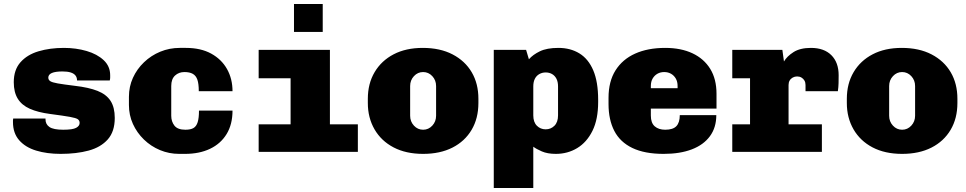

<svg xmlns="http://www.w3.org/2000/svg" viewBox="-20 -761 4840 962"><path d="M284 10Q215 10 161 -6.5Q107 -23 76 -58.5Q45 -94 45 -149Q45 -154 45 -157.5Q45 -161 46 -167H208V-163Q208 -138 228 -124.5Q248 -111 297 -111Q344 -111 361.5 -120.5Q379 -130 379 -145Q379 -157 370 -163.5Q361 -170 330 -175.5Q299 -181 231 -190Q170 -198 129.5 -216Q89 -234 69 -266.5Q49 -299 49 -349Q49 -411 82.5 -449Q116 -487 173 -504Q230 -521 300 -521Q361 -521 414 -505.5Q467 -490 499.5 -459.5Q532 -429 532 -384Q532 -379 532 -372.5Q532 -366 530 -358H366Q366 -373 358 -383Q350 -393 334 -398Q318 -403 293 -403Q222 -403 222 -372Q222 -361 231.5 -354.5Q241 -348 269.5 -343Q298 -338 355 -331Q425 -323 469 -305.5Q513 -288 534 -255.5Q555 -223 555 -170Q555 -102 520 -62.5Q485 -23 424 -6.5Q363 10 284 10Z M878 10Q827 10 781.5 -9Q736 -28 701 -62Q666 -96 646 -140Q626 -184 626 -235V-276Q626 -327 646 -371Q666 -415 701.5 -449Q737 -483 783 -502Q829 -521 881 -521H911Q986 -521 1038 -492.5Q1090 -464 1117.5 -415Q1145 -366 1145 -304H976Q976 -341 969 -361.5Q962 -382 946 -391Q930 -400 904 -400Q876 -400 857 -382.5Q838 -365 838 -330V-181Q838 -152 854 -131.5Q870 -111 909 -111Q935 -111 949.5 -119.5Q964 -128 970.5 -149Q977 -170 977 -207H1145Q1145 -138 1115.5 -89.5Q1086 -41 1032.5 -15.5Q979 10 907 10Z M1436 0V-369H1276V-511H1633V0ZM1276 0V-138H1773V0ZM1453 -601V-741H1597V-601Z M2100 10Q2014 10 1952 -22.5Q1890 -55 1856.5 -113Q1823 -171 1823 -245V-266Q1823 -342 1857 -399.5Q1891 -457 1952.5 -489Q2014 -521 2098 -521Q2185 -521 2247.5 -488.5Q2310 -456 2343.5 -399Q2377 -342 2377 -266V-245Q2377 -168 2343 -110.5Q2309 -53 2247 -21.5Q2185 10 2100 10ZM2100 -111Q2127 -111 2146 -131.5Q2165 -152 2165 -181V-330Q2165 -359 2146 -379.5Q2127 -400 2100 -400Q2073 -400 2054 -379.5Q2035 -359 2035 -330V-181Q2035 -152 2054 -131.5Q2073 -111 2100 -111Z M2454 181V-511H2616L2630 -464Q2650 -487 2685 -504Q2720 -521 2778 -521Q2838 -521 2883 -493.5Q2928 -466 2952.5 -408.5Q2977 -351 2977 -261V-250Q2977 -163 2948.5 -105.5Q2920 -48 2872 -19Q2824 10 2765 10Q2723 10 2694.5 -2.5Q2666 -15 2652 -26V181ZM2714 -113Q2740 -113 2758 -131Q2776 -149 2776 -183V-328Q2776 -351 2768 -366.5Q2760 -382 2746 -390Q2732 -398 2714 -398Q2697 -398 2682.5 -390Q2668 -382 2660 -366.5Q2652 -351 2652 -328V-183Q2652 -149 2670 -131Q2688 -113 2714 -113Z M3305 10Q3210 10 3148.5 -19.5Q3087 -49 3058 -105Q3029 -161 3029 -240V-271Q3029 -353 3064 -408.5Q3099 -464 3162.5 -492.5Q3226 -521 3313 -521Q3392 -521 3449.5 -494Q3507 -467 3538.5 -416Q3570 -365 3570 -291V-217H3241V-182Q3241 -145 3260.5 -128Q3280 -111 3313 -111Q3352 -111 3369 -129Q3386 -147 3386 -184H3569Q3569 -122 3537 -78.5Q3505 -35 3446 -12.5Q3387 10 3305 10ZM3241 -319H3375V-330Q3375 -352 3366 -367.5Q3357 -383 3342 -391.5Q3327 -400 3308 -400Q3289 -400 3274 -391.5Q3259 -383 3250 -367.5Q3241 -352 3241 -330Z M3738 0V-369H3649V-511H3900L3908 -453Q3923 -479 3956 -500Q3989 -521 4043 -521Q4109 -521 4145.5 -484.5Q4182 -448 4182 -384Q4182 -364 4181.5 -344Q4181 -324 4178 -304H4016V-335Q4016 -348 4010.5 -357.5Q4005 -367 3995.5 -372.5Q3986 -378 3974 -378Q3962 -378 3952 -372.5Q3942 -367 3936.5 -357.5Q3931 -348 3931 -335V0ZM3649 0V-138H4098V0Z M4500 10Q4414 10 4352 -22.5Q4290 -55 4256.5 -113Q4223 -171 4223 -245V-266Q4223 -342 4257 -399.5Q4291 -457 4352.5 -489Q4414 -521 4498 -521Q4585 -521 4647.5 -488.5Q4710 -456 4743.5 -399Q4777 -342 4777 -266V-245Q4777 -168 4743 -110.5Q4709 -53 4647 -21.5Q4585 10 4500 10ZM4500 -111Q4527 -111 4546 -131.5Q4565 -152 4565 -181V-330Q4565 -359 4546 -379.5Q4527 -400 4500 -400Q4473 -400 4454 -379.5Q4435 -359 4435 -330V-181Q4435 -152 4454 -131.5Q4473 -111 4500 -111Z"/></svg>

Font: Chivo Mono Black
Style: Regular
Weight: 900
Designer: Hector Gatti
Foundry: Omnibus-Type
Version: Version 1.008